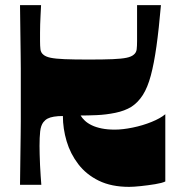

<svg xmlns="http://www.w3.org/2000/svg" viewBox="-20 -720 688 748"><path d="M58 0Q59 -72 59.5 -118Q60 -164 60.5 -194.5Q61 -225 61 -247.5Q61 -270 61 -293.5Q61 -317 61 -350Q61 -383 61 -406.5Q61 -430 61 -452.5Q61 -475 60.5 -505.5Q60 -536 59.5 -582Q59 -628 58 -700H140Q139 -679 138 -660.5Q137 -642 136.5 -625Q136 -608 136 -592Q136 -576 136 -560Q136 -541 137.5 -528Q139 -515 149 -507Q158 -499 177 -495Q196 -491 231.5 -489.5Q267 -488 325 -488Q384 -488 419 -489.5Q454 -491 473 -495Q492 -499 501 -507Q511 -515 512.5 -528Q514 -541 514 -560Q514 -576 514 -595Q514 -614 514 -634Q514 -654 514 -671Q514 -688 514 -700H607Q599 -607 589.5 -539.5Q580 -472 567.5 -425.5Q555 -379 536.5 -350Q518 -321 492 -304Q466 -288 429.5 -280.5Q393 -273 357 -271.5Q321 -270 294 -270Q300 -260 310.5 -250Q321 -240 337.5 -232Q354 -224 376.5 -219.5Q399 -215 427 -215Q458 -215 497 -223Q536 -231 570.5 -245Q605 -259 624 -275V-13Q612 -7 584.5 -2.5Q557 2 528.5 5Q500 8 483 8Q414 8 365 -16Q316 -40 285 -80.5Q254 -121 239.5 -170Q225 -219 225 -268Q205 -268 190 -265.5Q175 -263 165.5 -258Q156 -253 149 -244Q139 -231 136.5 -208Q134 -185 134 -152Q134 -139 134.5 -119Q135 -99 136 -76.5Q137 -54 138.5 -34Q140 -14 141 0Z"/></svg>

Font: Ojuju ExtraBold
Style: Regular
Weight: 800
Designer: Chisaokwu Joboson, Mirko Velimirovic
Foundry: Udi Foundry
Version: Version 1.000